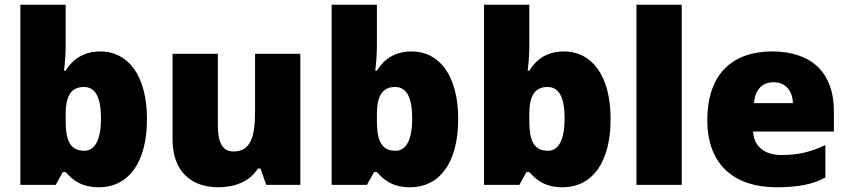

<svg xmlns="http://www.w3.org/2000/svg" viewBox="-20 -780 3580 810"><path d="M257 -588V-760H66V0H215L245 -54H257C285 -23 320 10 398 10C518 10 600 -89 600 -278C600 -463 519 -563 404 -563C329 -563 285 -527 257 -482H250C254 -513 257 -549 257 -588ZM334 -413C383 -413 406 -368 406 -280C406 -191 381 -144 336 -144C277 -144 257 -185 257 -271V-298C257 -377 281 -413 334 -413Z M1247 -553H1056V-311C1056 -201 1037 -141 965 -141C918 -141 899 -179 899 -251V-553H708V-193C708 -51 792 10 901 10C969 10 1033 -13 1068 -69H1079L1103 0H1247Z M1570 -588V-760H1379V0H1528L1558 -54H1570C1598 -23 1633 10 1711 10C1831 10 1913 -89 1913 -278C1913 -463 1832 -563 1717 -563C1642 -563 1598 -527 1570 -482H1563C1567 -513 1570 -549 1570 -588ZM1647 -413C1696 -413 1719 -368 1719 -280C1719 -191 1694 -144 1649 -144C1590 -144 1570 -185 1570 -271V-298C1570 -377 1594 -413 1647 -413Z M2213 -588V-760H2022V0H2171L2201 -54H2213C2241 -23 2276 10 2354 10C2474 10 2556 -89 2556 -278C2556 -463 2475 -563 2360 -563C2285 -563 2241 -527 2213 -482H2206C2210 -513 2213 -549 2213 -588ZM2290 -413C2339 -413 2362 -368 2362 -280C2362 -191 2337 -144 2292 -144C2233 -144 2213 -185 2213 -271V-298C2213 -377 2237 -413 2290 -413Z M2856 0V-760H2665V0Z M3237 -563C3074 -563 2964 -472 2964 -273C2964 -76 3088 10 3255 10C3351 10 3409 -3 3462 -31V-168C3401 -139 3347 -126 3278 -126C3200 -126 3160 -167 3157 -225H3498V-310C3498 -479 3398 -563 3237 -563ZM3244 -433C3296 -433 3324 -394 3325 -345H3161C3166 -406 3199 -433 3244 -433Z"/></svg>

Font: Noto Sans Sinhala Black
Style: Regular
Weight: 900
Designer: Jelle Bosma - Monotype Design Team
Foundry: Monotype Imaging Inc.
Version: Version 2.006